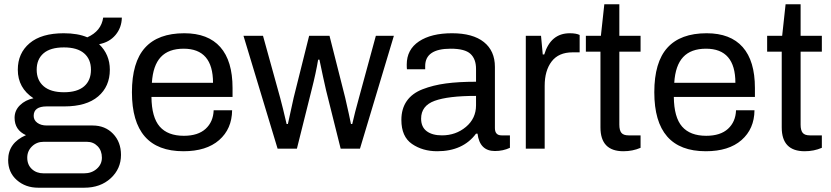

<svg xmlns="http://www.w3.org/2000/svg" viewBox="-20 -693 3876 895"><path d="M158 182Q99 182 58.5 146.5Q18 111 18 53Q18 -27 101 -63Q48 -87 48 -144Q48 -178 73 -202.5Q98 -227 136 -235Q63 -283 63 -368Q63 -445 118 -491.5Q173 -538 277 -538Q343 -538 387 -519Q452 -548 461 -611H548Q547 -564 518.5 -530Q490 -496 442 -487Q492 -439 492 -368Q492 -290 437.5 -243.5Q383 -197 280 -197H198Q137 -197 137 -153Q137 -133 154 -120.5Q171 -108 198 -108H412Q470 -108 507 -69.5Q544 -31 544 29Q544 94 496 138Q448 182 373 182ZM404 -368Q404 -417 372 -444.5Q340 -472 278 -472Q215 -472 183 -444.5Q151 -417 151 -368Q151 -319 183.5 -291Q216 -263 278 -263Q340 -263 372 -290.5Q404 -318 404 -368ZM183 115H372Q407 115 431 94Q455 73 455 42Q455 9 435 -11.5Q415 -32 385 -32H183Q151 -32 129 -10.5Q107 11 107 42Q107 75 128.5 95Q150 115 183 115Z M835 12Q595 12 595 -263Q595 -403 656 -470.5Q717 -538 839 -538Q950 -538 1007 -473.5Q1064 -409 1064 -283V-241H686Q687 -146 724.5 -103Q762 -60 837 -60Q903 -60 938.5 -92.5Q974 -125 976 -179H1062Q1061 -92 1001.5 -40Q942 12 835 12ZM688 -307H973Q973 -466 836 -466Q766 -466 729.5 -427Q693 -388 688 -307Z M1274 0 1115 -526H1206L1286 -237Q1298 -193 1316 -115H1322Q1340 -200 1349 -238L1421 -526H1516L1589 -238Q1609 -151 1616 -115H1622Q1634 -168 1653 -236L1732 -526H1816L1658 0H1568L1500 -272Q1487 -328 1469 -415H1463Q1453 -354 1432 -272L1364 0Z M2018 12Q1950 12 1900.5 -22Q1851 -56 1851 -134Q1851 -186 1876 -222Q1901 -258 1950 -277Q1999 -296 2058.5 -304Q2118 -312 2199 -312V-372Q2199 -418 2173 -442Q2147 -466 2081 -466Q1962 -466 1962 -385V-370H1877Q1876 -376 1876 -392Q1876 -462 1933 -500Q1990 -538 2087 -538Q2184 -538 2235.5 -497Q2287 -456 2287 -381V-96Q2287 -62 2318 -62H2357V-4Q2325 11 2287 11Q2216 11 2206 -70H2199Q2138 12 2018 12ZM2040 -62Q2105 -62 2152 -101.5Q2199 -141 2199 -202V-246Q2069 -246 2006 -223Q1943 -200 1943 -140Q1943 -101 1969 -81.5Q1995 -62 2040 -62Z M2431 0V-526H2502L2510 -439H2517Q2547 -538 2636 -538Q2666 -538 2682 -530V-449H2649Q2584 -449 2551.5 -406.5Q2519 -364 2519 -293V0Z M2886 12Q2779 12 2779 -99V-452H2711V-526H2781L2797 -673H2867V-526H2966V-452H2867V-112Q2867 -86 2876.5 -74Q2886 -62 2910 -62H2966V-4Q2929 12 2886 12Z M3270 12Q3030 12 3030 -263Q3030 -403 3091 -470.5Q3152 -538 3274 -538Q3385 -538 3442 -473.5Q3499 -409 3499 -283V-241H3121Q3122 -146 3159.5 -103Q3197 -60 3272 -60Q3338 -60 3373.5 -92.5Q3409 -125 3411 -179H3497Q3496 -92 3436.5 -40Q3377 12 3270 12ZM3123 -307H3408Q3408 -466 3271 -466Q3201 -466 3164.5 -427Q3128 -388 3123 -307Z M3731 12Q3624 12 3624 -99V-452H3556V-526H3626L3642 -673H3712V-526H3811V-452H3712V-112Q3712 -86 3721.5 -74Q3731 -62 3755 -62H3811V-4Q3774 12 3731 12Z"/></svg>

Font: Archivo
Style: Regular
Weight: 400
Designer: Hector Gatti
Foundry: Omnibus-Type
Version: Version 2.001